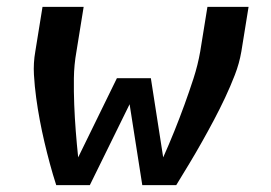

<svg xmlns="http://www.w3.org/2000/svg" viewBox="-20 -540 790 560"><path d="M144 0Q134 -31 125.5 -62.5Q117 -94 109.5 -126Q102 -158 96 -190Q90 -222 85.5 -255Q81 -288 79 -322Q77 -356 83 -390L104 -520H224L203 -390Q196 -351 195.5 -312Q195 -273 196.5 -234.5Q198 -196 201 -157.5Q204 -119 208 -81L321 -312H420L456 -81Q473 -119 488.5 -157.5Q504 -196 518 -234.5Q532 -273 544.5 -311.5Q557 -350 564 -390L585 -520H705L684 -390Q678 -355 665 -321.5Q652 -288 636.5 -255Q621 -222 604 -190Q587 -158 569 -126Q551 -94 532 -62.5Q513 -31 494 0H395L358 -236L242 0Z"/></svg>

Font: Zed Sans Extended
Style: Bold Italic
Weight: 700
Width: 7
Italic angle: -9°
Designer: Belleve Invis
Foundry: Belleve Invis
Version: Version 1.0.0; ttfautohint (v1.8.4)